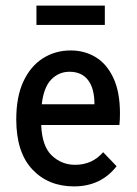

<svg xmlns="http://www.w3.org/2000/svg" viewBox="-20 -654 490 685"><path d="M244 11Q152 11 95 -50Q38 -111 38 -228Q38 -309 63.5 -363.5Q89 -418 133 -446Q177 -474 232 -474Q282 -474 321.5 -450Q361 -426 384.5 -376Q408 -326 408 -249Q408 -226 406 -208H127Q130 -132 165 -99Q200 -66 248 -66Q309 -66 348 -111L396 -61Q340 11 244 11ZM129 -282H317Q317 -339 294 -368.5Q271 -398 228 -398Q190 -398 163 -370.5Q136 -343 129 -282ZM110 -565V-634H354V-565Z"/></svg>

Font: Inconsolata SemiCondensed SemiBold
Style: Regular
Weight: 600
Width: 4
Monospace: yes
Designer: Raph Levien, Cyreal, Brenton Simpson
Foundry: Raph Levien, Cyreal, Google
Version: Version 3.001; ttfautohint (v1.8.2.53-6de2)